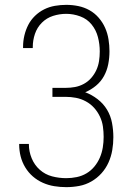

<svg xmlns="http://www.w3.org/2000/svg" viewBox="-20 -763 540 791"><path d="M253 8Q228 8 203.5 4Q179 0 156.5 -10Q134 -20 115.5 -36Q97 -52 84 -73.5Q71 -95 65 -119Q59 -143 59 -168V-170H99V-168Q99 -139 110.5 -111Q122 -83 144 -63.5Q166 -44 194.5 -36.5Q223 -29 253 -29Q275 -29 296.5 -33.5Q318 -38 336.5 -49Q355 -60 369 -77Q383 -94 391.5 -114Q400 -134 403.5 -155.5Q407 -177 407 -199Q407 -220 404 -241.5Q401 -263 391.5 -283Q382 -303 367.5 -319Q353 -335 333.5 -345.5Q314 -356 293 -360Q272 -364 250 -364H196V-401H250Q270 -401 289 -404.5Q308 -408 325.5 -417.5Q343 -427 356 -442Q369 -457 377 -474.5Q385 -492 388 -511.5Q391 -531 391 -551Q391 -581 383.5 -610Q376 -639 357.5 -662Q339 -685 310.5 -695.5Q282 -706 253 -706Q225 -706 198.5 -697.5Q172 -689 152.5 -669.5Q133 -650 124 -623.5Q115 -597 115 -569V-565H75V-570Q75 -594 80.5 -617Q86 -640 96.5 -660.5Q107 -681 124 -697.5Q141 -714 162 -724.5Q183 -735 206.5 -739Q230 -743 253 -743Q278 -743 302.5 -738Q327 -733 348.5 -721Q370 -709 386.5 -690Q403 -671 413 -648.5Q423 -626 427 -601Q431 -576 431 -552Q431 -525 426 -499Q421 -473 408.5 -450Q396 -427 375.5 -410Q355 -393 331 -383Q358 -373 382 -354.5Q406 -336 421 -311Q436 -286 441.5 -256.5Q447 -227 447 -198Q447 -171 442.5 -144.5Q438 -118 427 -93.5Q416 -69 398 -49Q380 -29 356.5 -15.5Q333 -2 306.5 3Q280 8 253 8Z"/></svg>

Font: Iosevka Extralight
Style: Regular
Weight: 200
Monospace: yes
Designer: Belleve Invis
Foundry: Belleve Invis
Version: Version 32.0.1; ttfautohint (v1.8.4)